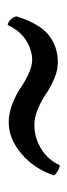

<svg xmlns="http://www.w3.org/2000/svg" viewBox="145 -527 178 508"><g transform="rotate(-90 234.0 -273.0)"><path d="M157.2 -271Q123.5 -271 94.5 -253.2Q65.4 -235.4 50.8 -204.1Q43.9 -204.1 35.9 -209Q27.8 -213.9 23.9 -219.2Q41 -271 80.8 -304.9Q120.6 -338.9 164.1 -338.9Q189 -338.9 213.6 -329.1Q238.3 -319.3 254.9 -307.9Q271.5 -296.4 292 -286.6Q312.5 -276.9 330.1 -276.9Q354.5 -276.9 380.4 -292.5Q406.2 -308.1 421.9 -341.8Q439 -337.9 444.8 -318.8Q425.8 -257.8 395.5 -233.4Q365.2 -209 323.2 -209Q301.8 -209 279.1 -218.8Q256.3 -228.5 240 -240Q223.6 -251.5 201.2 -261.2Q178.7 -271 157.2 -271Z"/></g></svg>

Font: Common Serif SemiBold
Style: Regular
Weight: 600
Designer: Philipp H. Poll, Khaled Hosny
Foundry: Stefan Peev, Context Ltd.
Version: Version 1.026